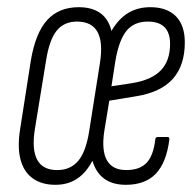

<svg xmlns="http://www.w3.org/2000/svg" viewBox="-20 -508 543 534"><path d="M134 6Q96 6 71 -12Q46 -30 37 -64.5Q28 -99 36 -149L66 -341Q79 -417 111.5 -452.5Q144 -488 199 -488Q236 -488 259 -471.5Q282 -455 290 -422Q310 -456 336.5 -472Q363 -488 398 -488Q444 -488 469 -463Q494 -438 494 -390Q494 -326 460.5 -288.5Q427 -251 357 -240L284 -228L270 -143Q262 -89 277.5 -62Q293 -35 331 -35Q369 -35 388 -55.5Q407 -76 412 -121Q413 -127 419 -127H446Q452 -127 451 -120Q443 -56 413.5 -25Q384 6 330 6Q257 6 237 -61Q220 -28 194.5 -11Q169 6 134 6ZM139 -35Q176 -35 197.5 -60.5Q219 -86 228 -143L258 -333Q267 -391 251 -419.5Q235 -448 194 -448Q158 -448 137.5 -422.5Q117 -397 108 -339L77 -149Q68 -92 83.5 -63.5Q99 -35 139 -35ZM290 -268 349 -277Q402 -286 427.5 -312.5Q453 -339 453 -386Q453 -448 391 -448Q353 -448 332 -422.5Q311 -397 301 -339Z"/></svg>

Font: Sofia Sans Extra Condensed Light
Style: Italic
Weight: 300
Italic angle: -9°
Version: Version 4.100